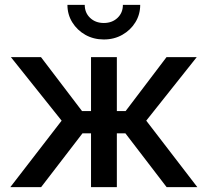

<svg xmlns="http://www.w3.org/2000/svg" viewBox="-20 -771 855 791"><path d="M22.5 0 233.9 -273.9 24.9 -535.6H148.9L317.9 -313.5H355V-535.6H461.4V-313.5H497.6L666 -535.6H790.5L582.5 -273.9L793 0H666.5L496.6 -221.7H461.4V0H355V-221.7H319.8L149.4 0ZM407.7 -608.4Q365.7 -608.4 331.8 -627.4Q297.9 -646.5 277.8 -679Q257.8 -711.4 257.8 -751H329.1Q329.1 -718.3 351.3 -697.3Q373.5 -676.3 407.7 -676.3Q441.9 -676.3 464.1 -697.3Q486.3 -718.3 486.3 -751H557.6Q557.6 -711.4 537.8 -679.2Q518.1 -647 484.1 -627.7Q450.2 -608.4 407.7 -608.4Z"/></svg>

Font: Inter 20pt Medium
Style: Regular
Weight: 500
Version: Version 4.001;git-66647c0bb